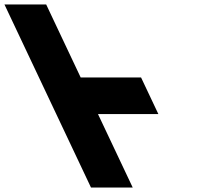

<svg xmlns="http://www.w3.org/2000/svg" viewBox="-337 -845 963 865"><path d="M-129 -825H-317L73 0H261L104.5 -331H376.5L298.5 -496H26.5Z"/></svg>

Font: Hussar
Style: BdOpOblFive
Weight: 700
Foundry: Cannot Into Space Fonts
Version: Version 2.00